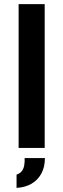

<svg xmlns="http://www.w3.org/2000/svg" viewBox="-20 -715 306 928"><path d="M196 0H70V-695H196ZM60 193V129Q77 123 85.5 112Q94 101 97 84.5Q100 68 99 49H197Q197 93 179.5 124.5Q162 156 131.5 173.5Q101 191 60 193Z"/></svg>

Font: Maven Pro SemiBold
Style: Regular
Weight: 600
Designer: Joe Prince
Foundry: Joe Prince
Version: Version 2.103